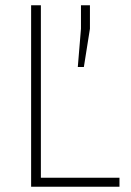

<svg xmlns="http://www.w3.org/2000/svg" viewBox="-20 -708 498 728"><path d="M98 0V-688H135V-34H433V0ZM275 -454 287 -599V-688H321V-599L298 -454Z"/></svg>

Font: Saira SemiCondensed Thin
Style: Regular
Weight: 250
Width: 4
Designer: Hector Gatti with collaboration of the Omnibus-Type team
Foundry: Omnibus-Type
Version: Version 1.101